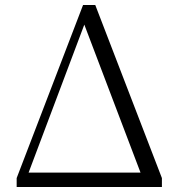

<svg xmlns="http://www.w3.org/2000/svg" viewBox="-20 -752 725 772"><path d="M47 0V-36L314 -732H363L631 -36V0ZM545 -58 319 -653 95 -58Z"/></svg>

Font: Early Summer Mincho Light
Style: Regular
Weight: 300
Designer: GuiWonder
Version: Version 1.002